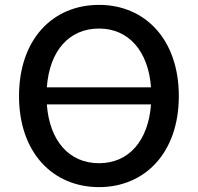

<svg xmlns="http://www.w3.org/2000/svg" viewBox="-20 -757 811 787"><path d="M386 10C574 10 713 -131 713 -363C713 -596 574 -737 386 -737C196 -737 58 -596 58 -363C58 -132 196 10 386 10ZM172 -329H599C588 -180 508 -88 386 -88C263 -88 183 -180 172 -329ZM172 -399C183 -550 264 -640 386 -640C507 -640 588 -548 599 -399Z"/></svg>

Font: Wafeq Medium
Style: Regular
Weight: 500
Designer: Rasmus Andersson & Azza Alameddine
Foundry: Google & TypeTogether
Version: Version 3.000;January 28, 2025;FontCreator 15.0.0.3014 64-bi